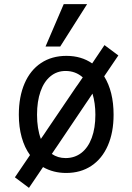

<svg xmlns="http://www.w3.org/2000/svg" viewBox="-20 -830 640 928"><path d="M552 -562 483.5 -461Q529 -387.5 529 -275.5Q529 -190 501.2 -126.5Q473.5 -63 421.8 -28.5Q370 6 300 6Q237.5 6 188 -22.5L120 78L52 27L125 -80.5Q98.5 -117 84.8 -166.5Q71 -216 71 -275.5Q71 -362.5 98.8 -426.8Q126.5 -491 178.5 -525.5Q230.5 -560 301 -560Q373 -560 425.5 -523.5L485 -612ZM441 -275.5Q441 -331.5 427 -377.5L408 -349L395 -330L257 -125L248 -112L230.5 -86Q259.5 -66 297 -66Q341 -66 373.5 -91.2Q406 -116.5 423.5 -163.8Q441 -211 441 -275.5ZM177.5 -158.5 197 -187 209 -205 348 -410 356 -421 380 -456Q345 -487 297 -487Q255 -487 223.8 -461.2Q192.5 -435.5 175.8 -387.8Q159 -340 159 -275.5Q159 -208 177.5 -158.5ZM200 -605 288 -810H401L271 -605Z"/></svg>

Font: JuliaMono
Style: Regular
Weight: 400
Monospace: yes
Designer: cormullion
Foundry: corm
Version: Version 0.055; ttfautohint (v1.8.4)